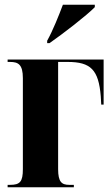

<svg xmlns="http://www.w3.org/2000/svg" viewBox="-20 -786 471 806"><path d="M178 -605H188C244 -644 344 -721 378 -756V-766H244C227 -721 202 -658 178 -615ZM12 0H290V-10H271C239 -10 224 -22 224 -76V-526H264C361 -526 394 -493 403 -382L405 -347H415V-536H12V-526H22C57 -526 76 -515 76 -458V-76C76 -23 64 -10 22 -10H12Z"/></svg>

Font: Noto Serif Display Condensed Extra
Style: Regular
Weight: 800
Width: 3
Designer: Monotype Design Team
Foundry: Monotype Imaging Inc.
Version: Version 1.900